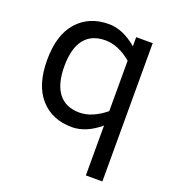

<svg xmlns="http://www.w3.org/2000/svg" viewBox="-143 -681 933 1027"><g transform="rotate(20 323.0 -167.5)"><path d="M556 -553V234H462V-50Q383 17 302 17Q190 17 123 -58Q56 -133 56 -276Q56 -419 123 -494Q190 -569 302 -569Q382 -569 462 -501V-553ZM462 -132V-419Q388 -481 314 -481Q235 -481 194.5 -429Q154 -377 154 -276Q154 -175 194.5 -122.5Q235 -70 314 -70Q386 -70 462 -132Z"/></g></svg>

Font: Biryani
Style: Regular
Weight: 400
Designer: Dan Reynolds and Mathieu Réguer
Foundry: Dan Reynolds and Mathieu Réguer
Version: Version 1.004; ttfautohint (v1.1) -l 5 -r 5 -G 72 -x 0 -D la